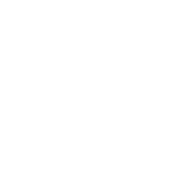

<svg xmlns="http://www.w3.org/2000/svg" viewBox="-20 -470 440 440"><path d="M300 -350Q300 -350 300 -350Q300 -350 300 -350Q300 -350 300 -350Q300 -350 300 -350Q300 -350 300 -350Q300 -350 300 -350Q300 -350 300 -350Q300 -350 300 -350Q300 -350 300 -350Q300 -350 300 -350Q300 -350 300 -350Q300 -350 300 -350ZM200 -250Q200 -250 200 -250Q200 -250 200 -250Q200 -250 200 -250Q200 -250 200 -250Q200 -250 200 -250Q200 -250 200 -250Q200 -250 200 -250Q200 -250 200 -250Q200 -250 200 -250Q200 -250 200 -250Q200 -250 200 -250Q200 -250 200 -250ZM100 -450Q100 -450 100 -450Q100 -450 100 -450Q100 -450 100 -450Q100 -450 100 -450Q100 -450 100 -450Q100 -450 100 -450Q100 -450 100 -450Q100 -450 100 -450Q100 -450 100 -450Q100 -450 100 -450Q100 -450 100 -450Q100 -450 100 -450ZM100 -50Q100 -50 100 -50Q100 -50 100 -50Q100 -50 100 -50Q100 -50 100 -50Q100 -50 100 -50Q100 -50 100 -50Q100 -50 100 -50Q100 -50 100 -50Q100 -50 100 -50Q100 -50 100 -50Q100 -50 100 -50Q100 -50 100 -50ZM200 -450Q200 -450 200 -450Q200 -450 200 -450Q200 -450 200 -450Q200 -450 200 -450Q200 -450 200 -450Q200 -450 200 -450Q200 -450 200 -450Q200 -450 200 -450Q200 -450 200 -450Q200 -450 200 -450Q200 -450 200 -450Q200 -450 200 -450ZM100 -350Q100 -350 100 -350Q100 -350 100 -350Q100 -350 100 -350Q100 -350 100 -350Q100 -350 100 -350Q100 -350 100 -350Q100 -350 100 -350Q100 -350 100 -350Q100 -350 100 -350Q100 -350 100 -350Q100 -350 100 -350Q100 -350 100 -350ZM100 -250Q100 -250 100 -250Q100 -250 100 -250Q100 -250 100 -250Q100 -250 100 -250Q100 -250 100 -250Q100 -250 100 -250Q100 -250 100 -250Q100 -250 100 -250Q100 -250 100 -250Q100 -250 100 -250Q100 -250 100 -250Q100 -250 100 -250ZM100 -150Q100 -150 100 -150Q100 -150 100 -150Q100 -150 100 -150Q100 -150 100 -150Q100 -150 100 -150Q100 -150 100 -150Q100 -150 100 -150Q100 -150 100 -150Q100 -150 100 -150Q100 -150 100 -150Q100 -150 100 -150Q100 -150 100 -150Z"/></svg>

Font: TINY 5x3
Style: Regular
Weight: 400
Designer: Jack Halten Fahnestock
Foundry: Velvetyne Type Foundry
Version: Version 1.002